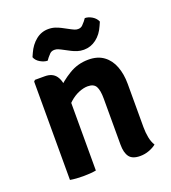

<svg xmlns="http://www.w3.org/2000/svg" viewBox="-131 -803 809 909"><g transform="rotate(-20 273.0 -349.0)"><path d="M124.5 -502Q163 -502 181 -476.8Q199 -451.5 199 -408V0Q185.5 2.5 168.2 3.8Q151 5 134 5Q117.5 5 100 3.8Q82.5 2.5 68.5 0V-495.5L75 -502ZM481 -115.5Q481 -88 485.8 -63.5Q490.5 -39 502 -20.5Q488 -9 466.2 -0.8Q444.5 7.5 420.5 7.5Q381.5 7.5 366 -13.5Q350.5 -34.5 350.5 -74.5V-307Q350.5 -349 339.8 -368.5Q329 -388 298.5 -388Q278 -388 253.5 -378Q229 -368 206 -347.5Q183 -327 167 -296V-415Q201.5 -451 246.2 -478.2Q291 -505.5 344.5 -505.5Q391 -505.5 421.2 -483.2Q451.5 -461 466.2 -422.2Q481 -383.5 481 -334ZM240.5 -594.5Q236 -597 227.5 -600.5Q219 -604 209.5 -604Q195 -604 186 -595Q177 -586 172.5 -580L162.5 -566.5Q144.5 -567 125.8 -578Q107 -589 100.5 -606.5L109 -625.5Q125 -661.5 152.8 -684Q180.5 -706.5 216 -706.5Q235.5 -706.5 251.5 -700.8Q267.5 -695 277 -690L318.5 -668Q323 -665.5 331.5 -661.8Q340 -658 349.5 -658Q363.5 -658 372.5 -667Q381.5 -676 386.5 -682.5L396.5 -696Q414.5 -696 432.8 -684.8Q451 -673.5 458 -656L449.5 -637Q433.5 -599.5 405.2 -578Q377 -556.5 342 -556.5Q324.5 -556.5 309.2 -561.5Q294 -566.5 281.5 -573Z"/></g></svg>

Font: Signika SemiBold
Style: Regular
Weight: 600
Designer: Anna Giedry
Foundry: Anna Giedry
Version: Version 2.001